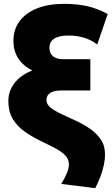

<svg xmlns="http://www.w3.org/2000/svg" viewBox="-20 -755 581 1000"><path d="M476 225 299 203Q319 170.5 329 145Q339 119.5 339 102Q339 72 316.2 50.8Q293.5 29.5 257.5 11.5Q221.5 -6.5 181.2 -26.2Q141 -46 105 -72.2Q69 -98.5 46.2 -136.2Q23.5 -174 23.5 -228Q23.5 -281.5 56 -323Q88.5 -364.5 148 -388Q50 -438 50 -542.5Q50 -602 82.2 -645Q114.5 -688 173.5 -711.5Q232.5 -735 314 -735Q382 -735 436 -722.5Q490 -710 541 -682L486.5 -523.5Q456.5 -546.5 418.5 -558.2Q380.5 -570 337.5 -570Q288 -570 262.8 -554Q237.5 -538 237.5 -506.5Q237.5 -477 256 -461.8Q274.5 -446.5 310.5 -446.5H450.5V-284H303Q262 -284 242 -271.5Q222 -259 222 -234Q222 -211.5 244 -194Q266 -176.5 300.8 -160.5Q335.5 -144.5 374.5 -126.5Q413.5 -108.5 448.2 -84.8Q483 -61 505 -28.5Q527 4 527 50Q527 74.5 521 103.5Q515 132.5 503.5 163.5Q492 194.5 476 225Z"/></svg>

Font: Geologica Cursive Black
Style: Regular
Weight: 900
Designer: Sindre Bremnes, Frode Helland
Foundry: Monokrom Skriftforlag AS
Version: Version 1.010;gftools[0.9.28]